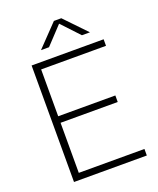

<svg xmlns="http://www.w3.org/2000/svg" viewBox="-169 -1045 944 1146"><g transform="rotate(-20 303.0 -472.0)"><path d="M99 0V-740H556.5V-698.5H144.5V-401H507.5V-359.5H144.5V-41.5H561.5V0ZM183 -807 315 -944.5H362L494 -807H443L338.5 -918.5L234 -807Z"/></g></svg>

Font: Encode Sans SemiExpanded SemiExpanded ExtraLight
Style: Regular
Weight: 200
Width: 6
Designer: Multiple Designers
Foundry: Impallari Type
Version: Version 3.000; ttfautohint (v1.8.3) -l 8 -r 50 -G 200 -x 14 